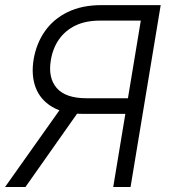

<svg xmlns="http://www.w3.org/2000/svg" viewBox="-30 -748 684 768"><path d="M422.9 0 533.2 -665.5H368.7Q312.5 -665.5 271.7 -645.8Q231 -626 206.1 -590.6Q181.2 -555.2 173.3 -506.8Q161.6 -436.5 197 -395.8Q232.4 -355 316.4 -355H512.7L502 -292.5H302.7Q225.6 -292.5 178.2 -320.8Q130.9 -349.1 112.5 -398.2Q94.2 -447.3 104.5 -510.3Q115.2 -573.7 149.4 -622.8Q183.6 -671.9 240.7 -699.7Q297.9 -727.5 375.5 -727.5H612.8L492.2 0ZM-9.8 0 223.1 -328.6H303.2L71.8 0Z"/></svg>

Font: Inter Light
Style: Italic
Weight: 300
Italic angle: -9.3988°
Designer: Rasmus Andersson
Foundry: rsms
Version: Version 4.001;git-66647c0bb